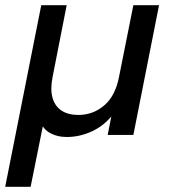

<svg xmlns="http://www.w3.org/2000/svg" viewBox="-38 -520 655 740"><path d="M476 0H377L391 -71Q358 -32 312.5 -12Q267 8 219 8Q200 8 182.5 3.5Q165 -1 150.5 -10Q136 -19 127 -33L80 200H-18L121 -500H219L165 -225Q155 -176 164.5 -143Q174 -110 199.5 -93.5Q225 -77 264 -77Q321 -77 364 -114Q407 -151 421 -225L476 -500H575Z"/></svg>

Font: Albert Sans Medium
Style: Italic
Weight: 500
Italic angle: -11.25°
Designer: Andreas Rasmussen
Foundry: a.Foundry
Version: Version 1.025